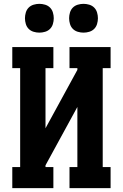

<svg xmlns="http://www.w3.org/2000/svg" viewBox="-20 -980 640 1000"><path d="M44 0V-110H85V-625H44V-735H258V-625H217V-312L383 -616V-625H342V-735H556V-625H515V-110H556V0H342V-110H383V-423L217 -119V-110H258V0ZM415 -810Q400 -810 385 -814.5Q370 -819 359.5 -829.5Q349 -840 344.5 -855Q340 -870 340 -885Q340 -900 344.5 -915Q349 -930 359.5 -940.5Q370 -951 385 -955.5Q400 -960 415 -960Q430 -960 445 -955.5Q460 -951 470.5 -940.5Q481 -930 485.5 -915Q490 -900 490 -885Q490 -870 485.5 -855Q481 -840 470.5 -829.5Q460 -819 445 -814.5Q430 -810 415 -810ZM185 -810Q170 -810 155 -814.5Q140 -819 129.5 -829.5Q119 -840 114.5 -855Q110 -870 110 -885Q110 -900 114.5 -915Q119 -930 129.5 -940.5Q140 -951 155 -955.5Q170 -960 185 -960Q200 -960 215 -955.5Q230 -951 240.5 -940.5Q251 -930 255.5 -915Q260 -900 260 -885Q260 -870 255.5 -855Q251 -840 240.5 -829.5Q230 -819 215 -814.5Q200 -810 185 -810Z"/></svg>

Font: Iosevka HT Extrabold Extended
Style: Regular
Weight: 800
Width: 7
Monospace: yes
Designer: Belleve Invis
Foundry: Belleve Invis
Version: Version 32.3.0; ttfautohint (v1.8.4)